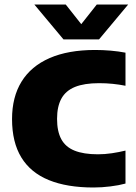

<svg xmlns="http://www.w3.org/2000/svg" viewBox="-20 -825 604 853"><path d="M395.5 8Q277.5 8 196.8 -25Q116 -58 74.8 -125.5Q33.5 -193 33.5 -296Q33.5 -394 75.8 -462.5Q118 -531 200.5 -567Q283 -603 402.5 -603Q437 -603 471.8 -600Q506.5 -597 537.5 -591V-444Q510 -449.5 480.8 -452.5Q451.5 -455.5 420 -455.5Q354.5 -455.5 313.2 -438.8Q272 -422 252.8 -387Q233.5 -352 233.5 -297Q233.5 -241.5 252.2 -206.8Q271 -172 311.2 -155.8Q351.5 -139.5 415 -139.5Q445.5 -139.5 477.2 -144.2Q509 -149 537.5 -156V-9.5Q508.5 -1.5 470.2 3.2Q432 8 395.5 8ZM262 -650 132.5 -805H272L355 -700H327L410 -805H549.5L420 -650Z"/></svg>

Font: Encode Sans SC ExtraBold
Style: Regular
Weight: 800
Version: Version 3.002